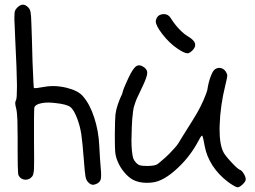

<svg xmlns="http://www.w3.org/2000/svg" viewBox="-20 -777 1081 813"><path d="M352.1 -6.8Q344.7 -14.6 341.8 -30.8Q338.9 -46.9 335 -100.6Q329.1 -176.8 324.2 -209Q319.3 -240.7 308.6 -270.5Q293.5 -312.5 277.3 -324.2Q261.2 -335.9 213.4 -340.8Q197.8 -342.8 184.1 -342.8Q167.5 -342.8 154.3 -339.8Q130.9 -335 125.5 -322.8Q124.5 -319.3 124 -277.3Q124 -255.9 124 -231.4Q124 -207 124 -179.2Q124.5 -133.3 124.5 -104Q124.5 -75.2 124 -63.5Q123 -40 117.2 -31.2Q106 -16.1 88.4 -16.1Q87.4 -16.1 85.9 -16.1Q66.9 -17.6 58.1 -35.2Q56.2 -39.1 55.2 -77.6Q54.7 -103.5 54.7 -134.8Q54.7 -150.4 54.7 -167Q54.7 -183.1 54.7 -197.8Q54.7 -240.7 53.7 -267.1Q52.2 -302.2 48.8 -316.4Q44.9 -331.1 44.4 -339.4Q44.4 -347.2 47.9 -353Q51.8 -360.4 51.8 -407.7Q51.8 -413.1 51.8 -418.5Q51.3 -476.1 44.4 -612.8Q43.5 -639.6 42.5 -659.2Q41.5 -678.2 41 -691.4Q41 -691.4 41 -703.6Q41 -724.6 43.5 -730.5Q45.9 -738.3 54.2 -746.1Q66.4 -757.3 77.6 -757.3Q88.9 -756.8 100.1 -745.1Q107.4 -737.3 109.4 -725.6Q111.8 -714.4 112.8 -679.2Q113.8 -657.2 115.2 -609.4Q116.7 -561.5 117.7 -516.1Q119.1 -471.2 121.1 -438.5Q122.6 -405.3 123.5 -404.3Q124.5 -403.3 136.7 -404.3Q148.4 -405.8 164.1 -408.7Q183.6 -412.6 204.1 -412.6Q231.4 -412.6 260.3 -405.8Q311 -393.6 331.5 -369.1Q360.4 -335.9 378.9 -279.3Q397.5 -222.7 400.4 -159.7Q401.4 -136.7 403.3 -107.9Q405.3 -79.6 406.7 -63Q408.2 -47.9 408.2 -37.1Q408.2 -24.9 406.7 -18.1Q403.3 -5.4 389.6 1Q380.9 5.4 374 5.4Q371.6 5.4 369.6 4.9Q361.3 3.4 352.1 -6.8Z M794.4 -563Q786.6 -555.2 779.8 -552.7Q779.3 -552.7 778.8 -552.2Q774.4 -550.8 770.5 -551.8Q759.3 -552.7 731.9 -570.8Q697.3 -593.8 666.5 -633.8Q639.6 -668.9 639.6 -686.5Q639.6 -689 640.1 -690.9Q645.5 -713.9 668 -716.8Q671.4 -717.3 674.3 -717.3Q692.4 -717.3 703.1 -700.2Q717.3 -676.8 737.8 -654.8Q758.3 -633.3 774.4 -624Q800.8 -608.4 805.7 -593.8Q806.6 -590.3 806.6 -586.9Q806.6 -575.2 794.4 -563ZM945.3 -6.8Q905.3 -37.1 879.9 -76.2Q854.5 -115.7 846.7 -158.7Q839.8 -198.7 836.4 -202.1Q833.5 -205.6 822.8 -185.1Q803.7 -148.9 783.2 -122.1Q763.2 -94.7 734.4 -67.4Q674.3 -9.8 625 -4.4Q612.8 -2.9 601.6 -2.9Q568.4 -2.9 544.4 -15.1Q523.9 -25.9 505.9 -47.9Q487.3 -69.8 477.1 -96.2Q469.2 -115.7 467.8 -134.3Q466.3 -149.4 466.3 -190.4Q466.3 -190.4 466.3 -213.4Q466.8 -270.5 468.8 -291.5Q471.2 -312.5 478.5 -333.5Q482.9 -346.7 487.3 -357.4Q491.7 -368.7 493.2 -370.6Q494.6 -372.6 497.1 -378.9Q499 -384.8 500.5 -391.1Q502 -397.5 509.3 -414.6Q516.6 -431.6 524.9 -449.2Q542.5 -485.8 555.2 -495.6Q565.9 -503.9 580.1 -498Q582 -497.1 584.5 -495.6Q603.5 -485.4 603.5 -468.8Q603.5 -453.1 585.9 -416Q563.5 -369.6 558.6 -357.9Q553.7 -346.7 547.9 -327.1Q545.4 -319.8 543.5 -305.7Q541.5 -291.5 540 -273.9Q537.6 -240.7 537.1 -202.1Q536.6 -191.4 536.6 -181.6Q536.6 -157.2 538.6 -138.7Q541 -115.7 544.4 -106Q547.9 -96.7 556.2 -87.9Q565.4 -78.6 573.7 -76.7Q581.5 -74.2 605.5 -74.2Q636.2 -74.7 647 -82Q657.2 -89.8 681.6 -111.3Q698.2 -126.5 713.4 -143.6Q729 -160.2 734.4 -168.9Q739.3 -177.2 749 -192.9Q758.3 -208.5 766.6 -221.2Q781.2 -244.1 793 -263.2Q804.7 -282.2 814.5 -298.8Q827.6 -321.3 842.3 -354Q856.4 -387.2 858.4 -398.9Q862.8 -428.7 872.1 -453.1Q881.3 -478 890.6 -483.9Q902.3 -491.7 915.5 -488.8Q928.7 -485.4 936.5 -473.1Q942.4 -464.4 942.4 -456.1Q941.9 -447.8 934.6 -418Q912.6 -329.1 910.2 -248.5Q909.7 -239.3 909.7 -230.5Q909.7 -164.1 926.3 -132.3Q934.1 -117.2 960.4 -89.4Q986.8 -61 995.6 -58.1Q1003.4 -55.7 1012.2 -41.5Q1020.5 -27.8 1020.5 -17.6Q1020.5 -8.8 1007.8 3.4Q994.6 16.1 985.8 16.1Q981.4 16.1 969.7 9.3Q957.5 2.4 945.3 -6.8Z"/></svg>

Font: Casuwalt
Style: Regular
Weight: 400
Designer: Walter E Stewart
Version: 0.1